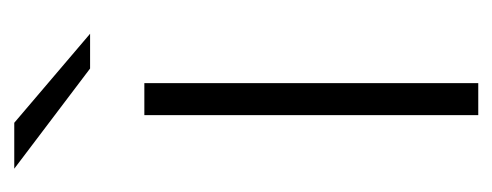

<svg xmlns="http://www.w3.org/2000/svg" viewBox="-236 -472 707 276"><g transform="rotate(-90 118.0 -333.5)"><path d="M91 -480H137V0H91ZM14 -667H80L208 -558H158Z"/></g></svg>

Font: Montserrat Ace
Style: Light
Weight: 300
Designer: Julieta Ulanovsky
Foundry: Julieta Ulanovsky
Version: Version 1